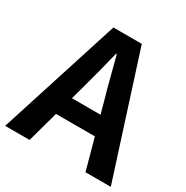

<svg xmlns="http://www.w3.org/2000/svg" viewBox="-173 -881 987 1021"><g transform="rotate(30 320.5 -370.5)"><path d="M-3.8 0 233.3 -740.8H407.5L644.9 0H489.5L383.7 -385.9Q366.9 -444.1 351.2 -506.3Q335.5 -568.5 319.4 -627.9H315.4Q300.9 -567.7 284.7 -505.9Q268.5 -444.1 252.5 -385.9L146.3 0ZM143.3 -190.1V-304.8H495.4V-190.1Z"/></g></svg>

Font: Noto Sans HK Thin
Style: Regular
Weight: 100
Designer: Ryoko NISHIZUKA 西塚涼子 (kana, bopomofo & ideographs); Paul D. Hunt (Latin, Greek & Cyrillic); Sandoll Communications 산돌커뮤니
Foundry: Adobe
Version: Version 2.004-H2;hotconv 1.0.118;makeotfexe 2.5.65603